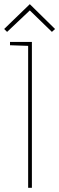

<svg xmlns="http://www.w3.org/2000/svg" viewBox="-33 -901 284 921"><path d="M231 -762 110 -881 -13 -762 1 -748 110 -851 216 -748ZM15 -684 102 -681V0H120V-700H15Z"/></svg>

Font: Advent Pro Thin
Style: Regular
Weight: 250
Version: Version 3.000